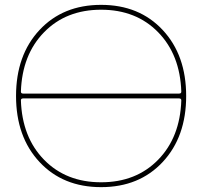

<svg xmlns="http://www.w3.org/2000/svg" viewBox="-20 -760 832 790"><path d="M75 -355Q66 -355 66 -347Q71 -195 161.5 -102.5Q252 -10 396 -10Q540 -10 630.5 -102.5Q721 -195 726 -347Q726 -355 717 -355ZM66 -383Q66 -375 75 -375H717Q726 -375 726 -383Q721 -535 630.5 -627.5Q540 -720 396 -720Q252 -720 161.5 -627.5Q71 -535 66 -383ZM649.5 -93.5Q553 10 396 10Q239 10 142.5 -93.5Q46 -197 46 -365Q46 -533 142.5 -636.5Q239 -740 396 -740Q553 -740 649.5 -636.5Q746 -533 746 -365Q746 -197 649.5 -93.5Z"/></svg>

Font: Rounded Mplus 1c Thin
Style: Regular
Weight: 250
Version: Version 1.059.20150529